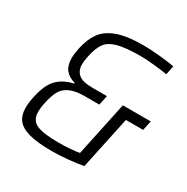

<svg xmlns="http://www.w3.org/2000/svg" viewBox="-161 -835 958 983"><g transform="rotate(30 318.5 -344.0)"><path d="M47 -117Q47 -151 57 -193Q74 -268 108.5 -302Q143 -336 201 -349V-353Q162 -364 143 -388.5Q124 -413 124 -457Q124 -481 132 -519Q145 -578 172.5 -616Q200 -654 256.5 -675Q313 -696 410 -696Q451 -696 503.5 -691Q556 -686 596 -679L585 -626Q546 -632 501.5 -636.5Q457 -641 427 -641Q337 -641 290.5 -628Q244 -615 224 -587Q204 -559 193 -507Q186 -477 186 -454Q186 -418 209.5 -397.5Q233 -377 293 -377H378L366 -320H282Q224 -320 191.5 -304.5Q159 -289 144 -260.5Q129 -232 119 -183Q113 -159 113 -134Q113 -82 152 -64.5Q191 -47 281 -47Q353 -47 404 -56L472 -377H637L625 -320H523L457 -9Q420 -2 368.5 3Q317 8 274 8Q187 8 137.5 -6Q88 -20 67.5 -47.5Q47 -75 47 -117Z"/></g></svg>

Font: Saira Semi Condensed Light
Style: Italic
Weight: 300
Width: 4
Italic angle: -12°
Designer: Hector Gatti with collaboration of the Omnibus-Type team
Foundry: Omnibus-Type
Version: Version 1.001; ttfautohint (v1.8)